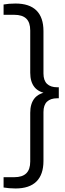

<svg xmlns="http://www.w3.org/2000/svg" viewBox="-39 -838 368 1088"><path d="M49 230Q30.1 230 12.5 228.4Q-5.2 226.7 -18.7 224.5V166.1H41.7Q87.6 166.1 110 144.1Q132.3 122.2 132.3 77.3V-199Q132.3 -250.2 156.3 -280.4Q180.3 -310.6 232.7 -317.6V-307Q180.3 -314.4 156.3 -344.4Q132.3 -374.3 132.3 -425.6V-665.3Q132.3 -710.7 110 -732.4Q87.6 -754.1 41.7 -754.1H-18.7V-812.5Q-5.2 -815.1 12.5 -816.6Q30.1 -818 49 -818Q127.6 -818 167.5 -778.6Q207.3 -739.2 207.3 -661.8V-421.7Q207.3 -382.1 227.5 -362.8Q247.8 -343.5 284.7 -343.5H294.2V-281.1H284.7Q247.8 -281.1 227.5 -262Q207.3 -242.8 207.3 -202.9V73.8Q207.3 151 167.5 190.5Q127.6 230 49 230Z"/></svg>

Font: Encode Sans Condensed Thin
Style: Regular
Weight: 100
Width: 3
Designer: Multiple Designers
Foundry: Impallari Type
Version: Version 3.002